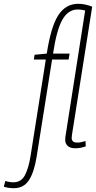

<svg xmlns="http://www.w3.org/2000/svg" viewBox="-141 -770 505 1010"><path d="M-68 220Q-98 220 -121 212L-113 182Q-91 189 -71 189Q-29 189 -9.5 151Q10 113 20 49L100 -457H37L41 -482L105 -488Q127 -631 166 -690.5Q205 -750 271 -750Q305 -750 344 -735L243 -95Q243 -94 241 -83Q239 -72 237.5 -60Q236 -48 236 -43Q236 -34 242 -27Q248 -20 267 -20Q283 -20 309 -28L310 0Q282 10 255 10Q228 10 215 -2.5Q202 -15 202 -33Q202 -42 203 -50.5Q204 -59 206 -69L307 -715Q297 -717 287.5 -718.5Q278 -720 267 -720Q218 -720 187.5 -667Q157 -614 138 -488H225L220 -457H133L52 53Q39 135 11.5 177.5Q-16 220 -68 220Z"/></svg>

Font: Georama Condensed ExtraLight
Style: Italic
Weight: 200
Width: 3
Italic angle: -9°
Designer: Jean-Baptiste Levee
Foundry: Production Type
Version: Version 1.000